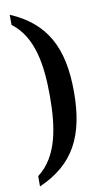

<svg xmlns="http://www.w3.org/2000/svg" viewBox="-99 -810 530 989"><g transform="rotate(-10 166.5 -316.0)"><path d="M27 79V133C212 52 284 -87 284 -317C284 -546 212 -686 27 -765V-712C137 -629 158 -476 158 -317C158 -158 137 -4 27 79Z"/></g></svg>

Font: Noto Serif Armenian Condensed SemiBold
Style: Regular
Weight: 600
Width: 3
Designer: Monotype Design Team
Foundry: Monotype Imaging Inc.
Version: Version 2.008